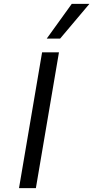

<svg xmlns="http://www.w3.org/2000/svg" viewBox="-20 -970 481 990"><path d="M197 -700H284L165 0H78ZM221 -771 350 -950H441L290 -771Z"/></svg>

Font: Be Vietnam
Style: Italic
Weight: 400
Italic angle: -9.33299°
Designer: Gabriel Lam
Foundry: TypeRant
Version: Version 3.000